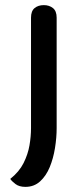

<svg xmlns="http://www.w3.org/2000/svg" viewBox="-20 -500 291 749"><path d="M79 229Q55 229 40.5 218Q26 207 20 198Q55 170 72 136Q89 102 95 67Q101 32 101 0V-431Q101 -457 115 -468.5Q129 -480 151 -480Q172 -480 186.5 -468.5Q201 -457 201 -431V0Q201 37 194.5 77.5Q188 118 174 152Q160 186 136.5 207.5Q113 229 79 229Z"/></svg>

Font: El Messiri Medium
Style: Regular
Weight: 500
Designer: Mohamed Gaber
Foundry: Kief Type Foundry
Version: Version 2.020; ttfautohint (v1.8.3)